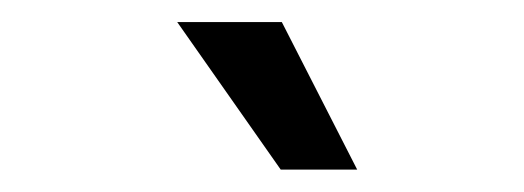

<svg xmlns="http://www.w3.org/2000/svg" viewBox="-20 -768 475 174"><path d="M234.4 -614.3 140.6 -748H235.4L303.7 -614.3Z"/></svg>

Font: GitLab Sans
Style: Regular
Weight: 400
Designer: Rasmus Andersson
Foundry: Modifications by GitLab B.V., manufactured by rsms
Version: Version 4.000;git-c8fb6b7